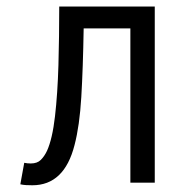

<svg xmlns="http://www.w3.org/2000/svg" viewBox="-20 -548 562 576"><path d="M41 4.9 52.7 -59.6Q62 -57.6 72.3 -57.6Q91.8 -57.6 102.5 -68.4Q113.3 -79.1 121.1 -95.7Q137.2 -131.3 145 -199.2Q152.8 -267.1 155.3 -353Q157.7 -439 157.7 -528.3H444.3V0H371.1V-462.9H231Q229 -342.8 223.9 -256.8Q218.8 -170.9 203.6 -112.8Q172.9 7.8 77.1 7.8Q67.4 7.8 58.3 7.3Q49.3 6.8 41 4.9Z"/></svg>

Font: Gidole
Style: Regular
Weight: 400
Version: Version 2.100; ttfautohint (v1.8.4.7-5d5b)